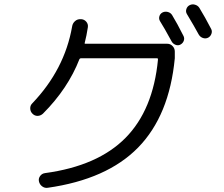

<svg xmlns="http://www.w3.org/2000/svg" viewBox="-20 -851 1040 893"><path d="M179.7 -322.3Q168.9 -312.5 155.3 -312Q141.6 -311.5 130.9 -322.3Q121.1 -332 120.6 -346.2Q120.1 -360.4 129.9 -370.1Q280.3 -527.3 315.4 -727.5Q317.4 -742.2 328.6 -752.4Q339.8 -762.7 355.5 -761.7H358.4Q372.1 -760.7 381.3 -750Q390.6 -739.3 388.7 -724.6Q382.8 -685.5 374 -651.4Q372.1 -647.5 377.9 -647.5H757.8Q772.5 -647.5 782.7 -636.7Q793 -626 793 -611.3V-580.1Q767.6 -313.5 622.6 -165Q477.5 -16.6 201.2 22.5Q187.5 24.4 175.8 15.6Q164.1 6.8 161.1 -7.8Q158.2 -20.5 166.5 -32.2Q174.8 -43.9 189.5 -45.9Q434.6 -79.1 563.5 -209.5Q692.4 -339.8 714.8 -574.2Q714.8 -580.1 710.9 -580.1H357.4Q351.6 -580.1 349.6 -576.2Q295.9 -438.5 179.7 -322.3ZM780.3 -781.2Q804.7 -741.2 833 -684.6Q838.9 -673.8 835 -662.1Q831.1 -650.4 819.8 -644Q808.6 -637.7 796.4 -642.6Q784.2 -647.5 778.3 -658.2Q742.2 -724.6 724.6 -752Q717.8 -762.7 721.2 -774.9Q724.6 -787.1 735.8 -793Q747.1 -798.8 760.3 -795.4Q773.4 -792 780.3 -781.2ZM904.3 -690.4Q884.8 -726.6 849.6 -785.2Q842.8 -795.9 846.7 -808.6Q850.6 -821.3 862.3 -827.1Q874 -833 887.2 -829.1Q900.4 -825.2 907.2 -814.5Q933.6 -771.5 961.9 -716.8Q967.8 -706.1 963.4 -693.8Q959 -681.6 948.2 -675.8Q936.5 -669.9 923.8 -674.3Q911.1 -678.7 904.3 -690.4Z"/></svg>

Font: Rounded-L Mgen+ 2m regular
Style: Regular
Weight: 400
Designer: [Source Han Sans]
Ryoko NISHIZUKA  (kana & ideographs); Paul D. Hunt (Latin, Greek & Cyrillic); Wenlong ZHANG  (bopomofo
Version: Version 1.059.20150602